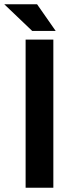

<svg xmlns="http://www.w3.org/2000/svg" viewBox="-38 -887 355 907"><path d="M83 0V-700H214V0ZM225 -741H114L-18 -867H137Z"/></svg>

Font: REM Medium Medium
Style: Regular
Weight: 500
Version: Version 1.005;gftools[0.9.28]